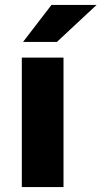

<svg xmlns="http://www.w3.org/2000/svg" viewBox="-20 -763 452 783"><path d="M239 0V-528H69V0ZM190 -743 74 -592H212L374 -743Z"/></svg>

Font: Asimov
Style: XWid
Weight: 500
Designer: Google
Version: Version 2.000980; 2014